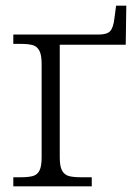

<svg xmlns="http://www.w3.org/2000/svg" viewBox="-20 -658 487 678"><path d="M27 -32H51Q81 -32 96.5 -36.5Q112 -41 119.5 -56Q127 -71 127 -102V-433Q127 -464 119 -479Q111 -494 96 -498.5Q81 -503 53 -503H27V-536H328Q357 -536 368.5 -547.5Q380 -559 384 -593L390 -638H426L424 -500H191V-102Q191 -71 199 -56Q207 -41 222.5 -36.5Q238 -32 269 -32H304V0H27Z"/></svg>

Font: Noto Serif Light
Style: Regular
Weight: 300
Designer: Monotype Design Team
Foundry: Monotype Imaging Inc.
Version: Version 1.001